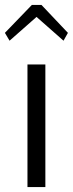

<svg xmlns="http://www.w3.org/2000/svg" viewBox="-38 -763 297 783"><path d="M1 -597 -18 -629 92 -743H131L239 -629L221 -597L111 -694ZM74 0V-500H147V0Z"/></svg>

Font: Arsenal SC
Style: Regular
Weight: 400
Designer: Andrij Shevchenko
Foundry: Stairsfor
Version: Version 2.001; ttfautohint (v1.8.4.7-5d5b)